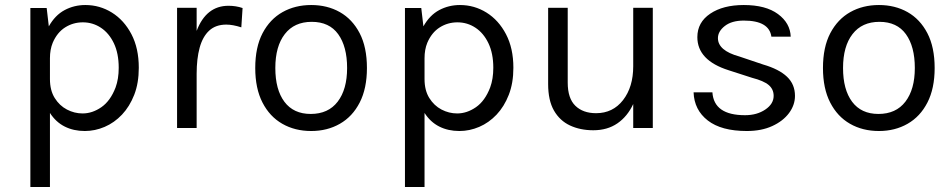

<svg xmlns="http://www.w3.org/2000/svg" viewBox="-20 -510 3794 765"><path d="M179 235H101V-478H166L174.5 -405Q199.5 -449.5 237.5 -469.8Q275.5 -490 320 -490Q377.5 -490 426 -459.8Q474.5 -429.5 503.8 -373.5Q533 -317.5 533 -240Q533 -179 514.8 -132.2Q496.5 -85.5 466 -53.2Q435.5 -21 397 -4.5Q358.5 12 318 12Q273 12 237.8 -5.8Q202.5 -23.5 179 -60ZM309 -58Q348 -58 384 -83Q420 -108 440.5 -161.5Q453 -195.5 453 -240Q453 -297 433.8 -337.5Q414.5 -378 382 -399.5Q349.5 -421 310 -421Q271.5 -421 239.5 -400.8Q207.5 -380.5 190 -339.5Q179 -312.5 179 -278V-195Q179 -150 198 -119.5Q217 -89 246.8 -73.5Q276.5 -58 309 -58Z M763.5 0H685.5V-479H763.5V-387Q801.5 -487 890.5 -487Q920.5 -487 946.5 -478L941.5 -401Q907.5 -412 881.5 -412Q839.5 -412 813.5 -388Q787.5 -364 775.5 -320Q763.5 -276 763.5 -216Z M1220 12Q1155 12 1104.8 -16.8Q1054.5 -45.5 1025.8 -101.5Q997 -157.5 997 -239Q997 -322 1026.2 -377.8Q1055.5 -433.5 1105.8 -461.8Q1156 -490 1220 -490Q1284 -490 1334 -461.8Q1384 -433.5 1413 -377.8Q1442 -322 1442 -239Q1442 -157.5 1413.2 -101.5Q1384.5 -45.5 1334.2 -16.8Q1284 12 1220 12ZM1218 -56Q1288 -56 1325.5 -105Q1363 -154 1363 -239Q1363 -324.5 1327.5 -373.8Q1292 -423 1222 -423Q1152.5 -423 1114.8 -374.2Q1077 -325.5 1077 -239Q1077 -153 1113.2 -104.5Q1149.5 -56 1218 -56Z M1671.5 235H1593.5V-478H1658.5L1667 -405Q1692 -449.5 1730 -469.8Q1768 -490 1812.5 -490Q1870 -490 1918.5 -459.8Q1967 -429.5 1996.2 -373.5Q2025.5 -317.5 2025.5 -240Q2025.5 -179 2007.2 -132.2Q1989 -85.5 1958.5 -53.2Q1928 -21 1889.5 -4.5Q1851 12 1810.5 12Q1765.5 12 1730.2 -5.8Q1695 -23.5 1671.5 -60ZM1801.5 -58Q1840.5 -58 1876.5 -83Q1912.5 -108 1933 -161.5Q1945.5 -195.5 1945.5 -240Q1945.5 -297 1926.2 -337.5Q1907 -378 1874.5 -399.5Q1842 -421 1802.5 -421Q1764 -421 1732 -400.8Q1700 -380.5 1682.5 -339.5Q1671.5 -312.5 1671.5 -278V-195Q1671.5 -150 1690.5 -119.5Q1709.5 -89 1739.2 -73.5Q1769 -58 1801.5 -58Z M2344 9Q2292 9 2251.2 -10Q2210.5 -29 2187.2 -69.5Q2164 -110 2164 -175V-479H2242V-181Q2242 -118 2272.5 -88.5Q2303 -59 2355 -59Q2422 -59 2462.5 -111.2Q2503 -163.5 2503 -246V-479H2581V0H2503V-95.5Q2480 -46 2440 -18.5Q2400 9 2344 9Z M2955.5 12Q2854 12 2800 -30Q2746 -72 2743.5 -142H2818.5Q2824.5 -51 2948.5 -51Q2996 -51 3029.2 -73.5Q3062.5 -96 3062.5 -128Q3062.5 -154.5 3042.8 -171.2Q3023 -188 2976.5 -200L2883.5 -230Q2758.5 -269.5 2758.5 -362Q2758.5 -421 2809.8 -455.5Q2861 -490 2943.5 -490Q3031 -490 3079.8 -454Q3128.5 -418 3130.5 -364H3053.5Q3044.5 -428 2943.5 -428Q2895.5 -428 2868 -406.5Q2840.5 -385 2840.5 -358Q2840.5 -308.5 2925.5 -285L3020.5 -253Q3084 -234.5 3115.8 -204.2Q3147.5 -174 3147.5 -128Q3147.5 -91.5 3123.8 -59.5Q3100 -27.5 3057 -7.8Q3014 12 2955.5 12Z M3482 12Q3417 12 3366.8 -16.8Q3316.5 -45.5 3287.8 -101.5Q3259 -157.5 3259 -239Q3259 -322 3288.2 -377.8Q3317.5 -433.5 3367.8 -461.8Q3418 -490 3482 -490Q3546 -490 3596 -461.8Q3646 -433.5 3675 -377.8Q3704 -322 3704 -239Q3704 -157.5 3675.2 -101.5Q3646.5 -45.5 3596.2 -16.8Q3546 12 3482 12ZM3480 -56Q3550 -56 3587.5 -105Q3625 -154 3625 -239Q3625 -324.5 3589.5 -373.8Q3554 -423 3484 -423Q3414.5 -423 3376.8 -374.2Q3339 -325.5 3339 -239Q3339 -153 3375.2 -104.5Q3411.5 -56 3480 -56Z"/></svg>

Font: Betina Sans
Style: Regular
Weight: 400
Designer: Jonathan Pinhorn (font) & Cristiano Sobral (main changes)
Version: Version 2.001;April 28, 2021;FontCreator 13.0.0.2655 32-bit;